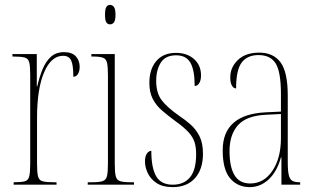

<svg xmlns="http://www.w3.org/2000/svg" viewBox="-20 -758 1292 788"><path d="M36 0V-10H37Q68 -10 82 -14Q96 -18 100 -34.5Q104 -51 104 -86V-450Q104 -486 100 -502Q96 -518 81 -522Q66 -526 34 -526H31V-536H131V-404H133Q142 -443 155 -474.5Q168 -506 189 -525Q210 -544 243 -544Q276 -544 291.5 -526.5Q307 -509 307 -484Q307 -466 300 -454.5Q293 -443 281 -443Q281 -491 272 -510Q263 -529 239 -529Q190 -529 161 -461Q132 -393 132 -274V-86Q132 -51 136 -34.5Q140 -18 155 -14Q170 -10 201 -10H212V0Z M432 -658Q422 -658 416.5 -666Q411 -674 411 -698Q411 -721 416.5 -729.5Q422 -738 432 -738Q441 -738 447.5 -729.5Q454 -721 454 -698Q454 -674 447.5 -666Q441 -658 432 -658ZM340 0V-10H356Q387 -10 401 -14.5Q415 -19 419 -35Q423 -51 423 -86V-447Q423 -483 419.5 -499.5Q416 -516 403 -521Q390 -526 361 -526H355V-536H451V-86Q451 -51 455 -35Q459 -19 473 -14.5Q487 -10 517 -10H530V0Z M689 10Q648 10 623 -6.5Q598 -23 586.5 -47.5Q575 -72 575 -95Q575 -117 583 -128Q591 -139 601 -139Q601 -69 621 -34.5Q641 0 689 0Q735 0 760 -30.5Q785 -61 785 -125Q785 -154 778.5 -174.5Q772 -195 754 -215Q736 -235 701 -260Q670 -283 645.5 -304Q621 -325 607 -352Q593 -379 593 -418Q593 -474 621.5 -507.5Q650 -541 702 -541Q748 -541 776.5 -515.5Q805 -490 805 -449Q805 -428 797.5 -416.5Q790 -405 779 -405Q779 -470 761.5 -500.5Q744 -531 703 -531Q659 -531 640 -501Q621 -471 621 -426Q621 -377 643 -347.5Q665 -318 715 -283Q739 -267 761.5 -247.5Q784 -228 798.5 -199.5Q813 -171 813 -127Q813 -63 780 -26.5Q747 10 689 10Z M1005 10Q955 10 924.5 -26Q894 -62 894 -141Q894 -288 1070 -297L1133 -300V-371Q1133 -463 1111.5 -497.5Q1090 -532 1041 -532Q995 -532 972 -501.5Q949 -471 949 -395Q939 -395 932 -406.5Q925 -418 925 -440Q925 -482 956.5 -512Q988 -542 1044 -542Q1102 -542 1131.5 -502Q1161 -462 1161 -366V-93Q1161 -56 1165.5 -38.5Q1170 -21 1180.5 -15.5Q1191 -10 1210 -10H1212V0H1135V-112H1133Q1117 -54 1083 -22Q1049 10 1005 10ZM1007 -5Q1063 -5 1098 -57Q1133 -109 1133 -191V-290L1071 -287Q991 -283 956.5 -244Q922 -205 922 -138Q922 -73 942.5 -39Q963 -5 1007 -5Z"/></svg>

Font: Noto Serif Display ExtraCondensed Thin
Style: Regular
Weight: 100
Width: 2
Designer: Monotype Design Team
Foundry: Monotype Imaging Inc.
Version: Version 2.009